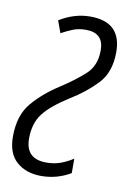

<svg xmlns="http://www.w3.org/2000/svg" viewBox="-72 -585 428 639"><g transform="rotate(10 142.0 -265.5)"><path d="M211 -17V-66Q193 -54 171 -45.5Q149 -37 121 -37Q51 -37 51 -106Q51 -157 76 -190Q101 -223 161 -261Q212 -292 249.5 -331.5Q287 -371 287 -439Q287 -541 182 -541Q128 -541 78 -510L93 -469Q111 -479 130.5 -487Q150 -495 175 -495Q235 -495 235 -436Q235 -384 202.5 -354.5Q170 -325 124 -295Q69 -260 33 -217.5Q-3 -175 -3 -103Q-3 -46 29 -18Q61 10 112 10Q165 10 211 -17Z"/></g></svg>

Font: Noto Sans Display Condensed Light
Style: Italic
Weight: 300
Width: 3
Designer: Monotype Design team
Foundry: Monotype Imaging Inc.
Version: 1.000